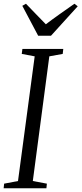

<svg xmlns="http://www.w3.org/2000/svg" viewBox="-24 -1004 435 1024"><path d="M-4.5 0 -2 -24.5 72 -38.5 161 -703.5 92 -716.5 95.5 -743H313.5L310.5 -716.5L239 -703.5L151 -38.5L226 -24.5L223.5 0ZM179.5 -813.5 95 -973 114.5 -984Q140 -956.5 166.8 -929.8Q193.5 -903 220.5 -874.5Q254.5 -900.5 292 -927Q329.5 -953.5 373 -984L390.5 -970.5L248 -813.5Z"/></svg>

Font: Merriweather 96pt Light
Style: Italic
Weight: 300
Italic angle: -7.8°
Version: Version 2.101